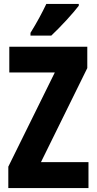

<svg xmlns="http://www.w3.org/2000/svg" viewBox="-20 -950 488 970"><path d="M378 -921V-930H214C193 -886 167 -837 134 -784V-770H239C287 -815 351 -885 378 -921ZM427 0V-131H187L421 -606V-714H27V-584H257L22 -108V0Z"/></svg>

Font: Noto Sans Georgian ExtraCondensed ExtraBold
Style: Regular
Weight: 800
Width: 2
Designer: Monotype Design Team, Akaki Razmadze
Foundry: Google LLC
Version: Version 2.005